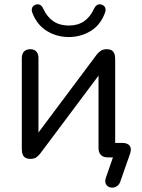

<svg xmlns="http://www.w3.org/2000/svg" viewBox="-20 -718 650 876"><path d="M528.5 111.5Q524 124 514.5 130.8Q505 137.5 494 138Q483 138.5 474.2 133.5Q465.5 128.5 461.8 118.2Q458 108 463 93L508 -36.5L514.5 0H471Q451 0 440.2 -11.2Q429.5 -22.5 429.5 -43V-407H455L165.5 -20Q158 -9.5 147.2 -1.2Q136.5 7 118 7Q106 7 97.2 2.5Q88.5 -2 84 -12.2Q79.5 -22.5 79.5 -38V-452.5Q79.5 -472.5 89.8 -483Q100 -493.5 118 -493.5Q136 -493.5 145.8 -483Q155.5 -472.5 155.5 -452.5V-80H130.5L419.5 -466.5Q427.5 -477.5 438.5 -485.5Q449.5 -493.5 467.5 -493.5Q480 -493.5 488.2 -489Q496.5 -484.5 501 -474.8Q505.5 -465 505.5 -449V-51L490 -66H537Q561.5 -66 571.5 -53.2Q581.5 -40.5 573.5 -17ZM294 -549Q239.5 -549 194.5 -576.2Q149.5 -603.5 128 -658.5Q122.5 -673 126.8 -682.8Q131 -692.5 142 -696.5Q153.5 -700.5 162.5 -696Q171.5 -691.5 178 -677Q195.5 -639.5 224.2 -620.5Q253 -601.5 294 -601.5Q334.5 -601.5 362.8 -620.5Q391 -639.5 408.5 -677Q415.5 -691.5 424.5 -696Q433.5 -700.5 444.5 -696.5Q456 -692.5 460 -682.8Q464 -673 458.5 -658.5Q438 -603 392.8 -576Q347.5 -549 294 -549Z"/></svg>

Font: Nunito ExtraLight
Style: Regular
Weight: 200
Designer: Vernon Adams
Foundry: Vernon Adams
Version: Version 3.602;April 4, 2023;FontCreator 14.0.0.2856 64-bit